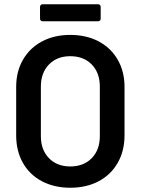

<svg xmlns="http://www.w3.org/2000/svg" viewBox="-20 -872 661 902"><path d="M310 10Q235 10 177 -20.5Q119 -51 87.5 -107Q56 -163 56 -236V-464Q56 -536 88 -591.5Q120 -647 177.5 -677.5Q235 -708 310 -708Q386 -708 443.5 -677.5Q501 -647 533 -591.5Q565 -536 565 -464V-236Q565 -163 533 -107Q501 -51 443.5 -20.5Q386 10 310 10ZM310 -90Q373 -90 411 -129Q449 -168 449 -232V-465Q449 -530 411 -569Q373 -608 310 -608Q248 -608 210 -569Q172 -530 172 -465V-232Q172 -168 210 -129Q248 -90 310 -90ZM180 -772Q175 -772 171.5 -775.5Q168 -779 168 -784V-840Q168 -845 171.5 -848.5Q175 -852 180 -852H441Q446 -852 449.5 -848.5Q453 -845 453 -840V-784Q453 -779 449.5 -775.5Q446 -772 441 -772Z"/></svg>

Font: LinhAnh SemBd
Style: Regular
Weight: 600
Monospace: yes
Designer: Jeremy Tribby
Foundry: Tribby Type
Version: Version 1.408